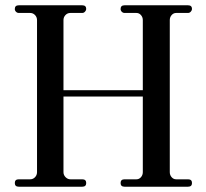

<svg xmlns="http://www.w3.org/2000/svg" viewBox="-20 -706 779 726"><path d="M51 0Q36 0 36 -14Q36 -28 51 -28H94Q105 -28 112.5 -36Q120 -44 120 -55V-630Q120 -641 112.5 -649Q105 -657 94 -657H51Q45 -657 40.5 -661.5Q36 -666 36 -672Q36 -686 51 -686H291Q306 -686 306 -672Q306 -667 301.5 -662Q297 -657 291 -657H246Q235 -657 227.5 -649Q220 -641 220 -630V-365H520V-630Q520 -641 513 -649Q506 -657 496 -657H451Q445 -657 440.5 -661.5Q436 -666 436 -672Q436 -686 451 -686H691Q706 -686 706 -672Q706 -667 701.5 -662Q697 -657 691 -657H646Q636 -657 629 -649Q622 -641 622 -630V-55Q622 -44 629 -36Q636 -28 646 -28H691Q706 -28 706 -14Q706 0 691 0H451Q436 0 436 -14Q436 -28 451 -28H496Q506 -28 513 -36Q520 -44 520 -55V-341H220V-55Q220 -44 228 -36Q236 -28 246 -28H291Q306 -28 306 -14Q306 0 291 0Z"/></svg>

Font: HK Venetian
Style: Regular
Weight: 400
Designer: Alfredo Marco Pradil
Foundry: Alfredo Marco Pradil
Version: Version 1.000;PS 001.000;hotconv 1.0.88;makeotf.lib2.5.64775